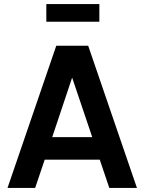

<svg xmlns="http://www.w3.org/2000/svg" viewBox="-20 -925 711 945"><path d="M208 -905H469V-818H208ZM17 0 257 -700H414L654 0H518L471 -139H200L153 0ZM237 -250H434L335 -543Z"/></svg>

Font: Haskoy Bold
Style: Regular
Weight: 700
Designer: Ertekin Erdin
Foundry: Ertekin Erdin
Version: Version 1.500; ttfautohint (v1.8.3)